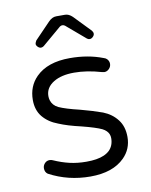

<svg xmlns="http://www.w3.org/2000/svg" viewBox="-79 -738 626 797"><g transform="rotate(-10 234.5 -339.0)"><path d="M390.1 -467.3Q385.3 -472.2 376.5 -474.6Q314.5 -498.5 238.3 -498.5Q144 -498.5 95.2 -449.7Q57.1 -411.6 57.1 -353.5Q57.1 -311 80.1 -282.7Q104 -253.9 143.6 -239.3Q180.7 -223.6 236.8 -210.9Q296.4 -195.8 320.8 -184.1Q330.6 -179.2 337.4 -172.4Q350.1 -159.7 350.1 -141.6Q350.1 -110.8 331.1 -91.3Q311 -71.8 273.4 -65.9Q255.4 -63 232.4 -63Q194.3 -63 161.9 -70.6Q129.4 -78.1 95.2 -93.3Q89.4 -96.2 82 -96.2Q69.8 -96.2 61.5 -87.2Q53.2 -78.1 53.2 -66.4Q53.2 -50.3 64.9 -42Q144.5 0.5 238.3 0.5Q333 0.5 382.3 -48.8Q417.5 -84 417.5 -134.8Q417.5 -179.2 395 -208Q372.6 -237.3 335.4 -252Q294.9 -266.6 242.7 -280.3Q185.1 -293.9 155.8 -307.1Q132.8 -318.4 126 -340.8Q123.5 -349.1 123.5 -358.4Q123.5 -394.5 158.7 -416Q191.4 -436 245.1 -436Q298.8 -436 358.9 -418.5L370.1 -416.5Q381.3 -416.5 390.1 -425.5Q398.9 -434.6 398.9 -446.5Q398.9 -458.5 390.1 -467.3ZM247.1 -630.4 322.3 -566.4Q327.1 -562 334 -562Q341.3 -562 347.7 -568.4Q354 -574.7 354 -581.3Q354 -587.9 348.6 -594.7Q281.2 -664.1 281.2 -664.6Q266.1 -679.2 250 -679.2H212.9Q195.8 -679.2 180.2 -663.1L114.3 -594.7Q109.4 -585.9 108.9 -581.1Q108.9 -574.7 115.2 -568.4Q121.6 -562 128.9 -562Q135.7 -562.5 140.6 -566.4L215.8 -630.4Q223.6 -638.2 231.4 -638.2Q239.3 -638.2 247.1 -630.4Z"/></g></svg>

Font: YuPearl-ExtraLight
Style: ExtraLight
Weight: 200
Designer: Max Yao
Foundry: Max-Everyday
Version: Version 1.011; ttfautohint (v1.8.3)